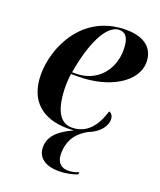

<svg xmlns="http://www.w3.org/2000/svg" viewBox="-142 -635 791 947"><g transform="rotate(20 253.5 -161.5)"><path d="M250 10C261 10 271 9 282 9C215 39 167 77 167 137C167 193 210 223 280 223C316 223 353 215 377 205L378 193C358 202 338 205 323 205C288 205 262 185 262 138C262 61 301 20 349 -7C408 -29 436 -71 436 -102C436 -124 427 -135 414 -139C389 -57 345 -1 267 -1C204 -1 169 -61 169 -188C169 -203 171 -232 174 -248H210C378 -248 504 -328 504 -429C504 -505 449 -546 356 -546C126 -546 35 -336 35 -197C35 -57 119 10 250 10ZM196 -258H176C200 -404 253 -534 325 -534C358 -534 377 -509 377 -448C377 -337 301 -258 196 -258Z"/></g></svg>

Font: Noto Serif Display SemiBold
Style: Italic
Weight: 600
Italic angle: -12°
Designer: Monotype Design Team
Foundry: Monotype Imaging Inc.
Version: Version 2.009